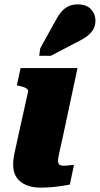

<svg xmlns="http://www.w3.org/2000/svg" viewBox="-20 -852 456 877"><path d="M164 5Q127 5 99 -7Q71 -19 55.5 -42Q40 -65 40 -100Q40 -114 42.5 -131.5Q45 -149 51 -174.5Q57 -200 65 -239L108 -432Q110 -439 105 -444.5Q100 -450 90 -453.5Q80 -457 66 -460L57 -462L74 -541H334L267 -227Q260 -196 255 -174Q250 -152 247.5 -138.5Q245 -125 245 -118Q245 -105 251.5 -100Q258 -95 272 -95Q281 -95 289.5 -96Q298 -97 305 -98Q312 -99 318 -99L299 -9Q282 -6 260.5 -2.5Q239 1 214.5 3Q190 5 164 5ZM229 -749Q242 -775 256.5 -793.5Q271 -812 290 -822Q309 -832 335 -832Q375 -832 395.5 -810Q416 -788 416 -758Q416 -732 403.5 -713.5Q391 -695 369 -680.5Q347 -666 317 -652L212 -597H159L164 -632Z"/></svg>

Font: Roboto Serif ExtraBold
Style: Italic
Weight: 800
Italic angle: -10°
Version: Version 1.007